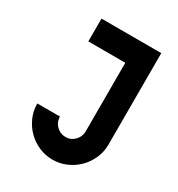

<svg xmlns="http://www.w3.org/2000/svg" viewBox="-175 -836 892 962"><g transform="rotate(30 271.0 -354.5)"><path d="M271 13Q229 13 191.5 -3.5Q154 -20 126 -48Q98 -76 81.5 -113.5Q65 -151 65 -193H196Q196 -162 218 -140Q240 -118 271 -118Q302 -118 323.5 -140.5Q345 -163 345 -193V-590H131V-722H477V-193Q477 -151 460.5 -113.5Q444 -76 416 -48Q388 -20 350.5 -3.5Q313 13 271 13Z"/></g></svg>

Font: PostBus
Style: Regular
Weight: 400
Designer: Peter Wiegel
Version: Version 1.001